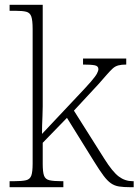

<svg xmlns="http://www.w3.org/2000/svg" viewBox="-20 -780 577 800"><path d="M20 0V-25H38Q72 -25 88.5 -29Q105 -33 110.5 -48.5Q116 -64 116 -98V-659Q116 -695 110.5 -711Q105 -727 89.5 -731Q74 -735 46 -735H20V-760H158V-374Q158 -356 158 -336.5Q158 -317 157 -297Q156 -277 155.5 -258Q155 -239 155 -222L300 -376Q340 -418 359 -440Q378 -462 384 -473.5Q390 -485 390 -492Q390 -505 374.5 -508Q359 -511 326 -511V-536H506V-511Q486 -511 473 -507.5Q460 -504 450 -495Q440 -486 426 -470Q412 -454 390 -429L288 -319L415 -118Q449 -64 475 -44.5Q501 -25 533 -25H537V0H523Q495 0 476 -3Q457 -6 442 -16.5Q427 -27 411 -48.5Q395 -70 372 -107L259 -289L158 -185V-97Q158 -63 163.5 -48Q169 -33 186 -29Q203 -25 236 -25H244V0Z"/></svg>

Font: Noto Serif Kannada ExtraLight
Style: Regular
Weight: 250
Version: Version 2.003